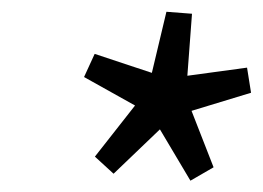

<svg xmlns="http://www.w3.org/2000/svg" viewBox="-20 -733 453 331"><path d="M175.8 -433.5 143.6 -463 212.8 -551.1 124.9 -600.2 143.2 -640.1 241.8 -607.4 266.9 -712.7 311 -709.3 303 -602.4 405.9 -616.4 412.8 -573.1 310.2 -541.9 348.2 -444.6 308.3 -421.5 255.7 -510Z"/></svg>

Font: Source Sans 3 VF
Style: Italic
Weight: 200
Italic angle: -11°
Designer: Paul D. Hunt
Foundry: Adobe Systems Incorporated
Version: Version 3.042;hotconv 1.0.118;makeotfexe 2.5.65603